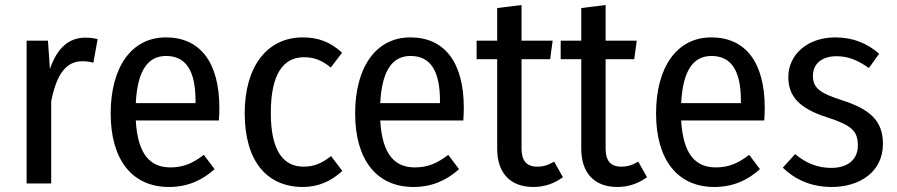

<svg xmlns="http://www.w3.org/2000/svg" viewBox="-20 -731 3574 765"><path d="M320 -581C254 -581 207 -539 179 -456L171 -569H86V0H184V-328C205 -433 242 -487 308 -487C325 -487 338 -485 352 -481L369 -575C354 -579 338 -581 320 -581Z M854 -301C854 -482 778 -582 641 -582C503 -582 421 -462 421 -279C421 -94 507 14 653 14C728 14 786 -13 835 -57L792 -114C749 -81 711 -64 659 -64C582 -64 529 -111 521 -251H852C853 -265 854 -283 854 -301ZM759 -320H521C528 -458 574 -508 642 -508C722 -508 759 -447 759 -330Z M1186 -582C1046 -582 955 -468 955 -280C955 -87 1045 14 1187 14C1249 14 1301 -10 1344 -50L1299 -109C1264 -82 1234 -67 1190 -67C1112 -67 1059 -125 1059 -281C1059 -438 1110 -503 1191 -503C1234 -503 1265 -489 1298 -462L1343 -521C1296 -564 1248 -582 1186 -582Z M1828 -301C1828 -482 1752 -582 1615 -582C1477 -582 1395 -462 1395 -279C1395 -94 1481 14 1627 14C1702 14 1760 -13 1809 -57L1766 -114C1723 -81 1685 -64 1633 -64C1556 -64 1503 -111 1495 -251H1826C1827 -265 1828 -283 1828 -301ZM1733 -320H1495C1502 -458 1548 -508 1616 -508C1696 -508 1733 -447 1733 -330Z M2188 -87C2164 -73 2145 -67 2120 -67C2077 -67 2058 -92 2058 -139V-495H2172L2182 -569H2058V-711L1961 -699V-569H1879V-495H1961V-138C1961 -43 2012 14 2105 14C2149 14 2189 0 2223 -25Z M2523 -87C2499 -73 2480 -67 2455 -67C2412 -67 2393 -92 2393 -139V-495H2507L2517 -569H2393V-711L2296 -699V-569H2214V-495H2296V-138C2296 -43 2347 14 2440 14C2484 14 2524 0 2558 -25Z M3027 -301C3027 -482 2951 -582 2814 -582C2676 -582 2594 -462 2594 -279C2594 -94 2680 14 2826 14C2901 14 2959 -13 3008 -57L2965 -114C2922 -81 2884 -64 2832 -64C2755 -64 2702 -111 2694 -251H3025C3026 -265 3027 -283 3027 -301ZM2932 -320H2694C2701 -458 2747 -508 2815 -508C2895 -508 2932 -447 2932 -330Z M3308 -582C3198 -582 3121 -514 3121 -424C3121 -347 3165 -299 3274 -264C3373 -232 3398 -210 3398 -151C3398 -94 3356 -62 3292 -62C3235 -62 3189 -83 3148 -117L3099 -63C3145 -18 3209 14 3294 14C3405 14 3498 -46 3498 -158C3498 -253 3442 -297 3334 -332C3246 -360 3219 -381 3219 -429C3219 -477 3255 -507 3313 -507C3361 -507 3399 -490 3442 -460L3483 -517C3435 -558 3380 -582 3308 -582Z"/></svg>

Font: Glow Sans SC Condensed Medium
Style: Regular
Weight: 600
Width: 3
Designer: Ryoko NISHIZUKA (kana, bopomofo & ideographs); Paul D. Hunt (Latin, Greek & Cyrillic); Sandoll Communications, Soo-young
Version: Version 0.93